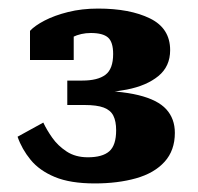

<svg xmlns="http://www.w3.org/2000/svg" viewBox="-20 -775 461 448"><path d="M185 -408Q156 -408 135.5 -421.5Q115 -435 102 -453.5Q89 -472 81 -489L21 -456Q31 -427 51.5 -402Q72 -377 108 -362Q144 -347 201 -347Q255 -347 297.5 -359Q340 -371 364 -397.5Q388 -424 388 -465Q388 -498 368 -520Q348 -542 303 -553Q258 -564 184 -564L173 -557Q230 -557 276 -566Q322 -575 349.5 -597.5Q377 -620 377 -658Q377 -709 330 -732Q283 -755 209 -755Q171 -755 139 -747Q107 -739 84 -727Q61 -715 50 -703V-635H152V-704Q144 -703 136.5 -698.5Q129 -694 125 -686Q121 -678 120 -667Q130 -679 149.5 -688.5Q169 -698 192 -698Q220 -698 232 -687.5Q244 -677 244 -649Q244 -614 226 -600.5Q208 -587 172 -587H137V-530H177Q206 -530 222 -524Q238 -518 244.5 -505Q251 -492 251 -471Q251 -436 235 -422Q219 -408 185 -408Z"/></svg>

Font: Roboto Serif ExtraBold
Style: Regular
Weight: 800
Designer: Greg Gazdowicz
Foundry: Commercial Type
Version: Version 1.008